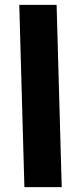

<svg xmlns="http://www.w3.org/2000/svg" viewBox="-20 -767 329 787"><path d="M80 0 59 -747H212L233 0Z"/></svg>

Font: Noto Sans Arabic UI Cn XBd
Style: Regular
Weight: 800
Width: 3
Designer: Monotype Design Team, Nadine Chahine and Nizar Qandah
Foundry: Monotype Imaging Inc.
Version: Version 2.010; ttfautohint (v1.8.4.7-5d5b)